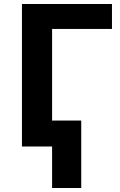

<svg xmlns="http://www.w3.org/2000/svg" viewBox="-20 -734 601 962"><path d="M541 -714V-589H241V-130H387V208H241V0H90V-714Z"/></svg>

Font: Noto IKEA Simplified Chinese
Style: Bold
Weight: 700
Designer: Monotype Design Team
Foundry: Monotype Imaging Inc.
Version: Version 1.100